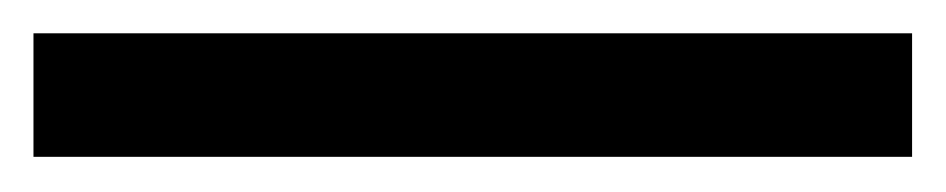

<svg xmlns="http://www.w3.org/2000/svg" viewBox="-28 -772 557 113"><path d="M508.8 -679.7H-8.3V-752.4H508.8Z"/></svg>

Font: Tinos
Style: Bold
Weight: 700
Designer: Steve Matteson
Foundry: Monotype Imaging Inc.
Version: Version 1.23